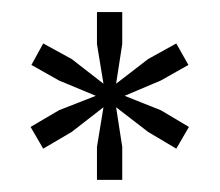

<svg xmlns="http://www.w3.org/2000/svg" viewBox="-20 -749 365 319"><path d="M141.1 -450.2V-504.9L151.9 -570.8L99.1 -529.8L51.8 -502L30.8 -538.1L78.1 -565.9L139.2 -589.8L78.1 -615.2L32.2 -641.1L51.8 -676.8L99.1 -650.9L151.9 -609.9L141.1 -675.8V-729H183.1V-675.8L172.9 -609.9L226.1 -650.9L272.9 -676.8L293 -641.1L247.1 -615.2L187 -589.8L247.1 -565.9L293.9 -538.1L272.9 -502L226.1 -529.8L172.9 -570.8L183.1 -504.9V-450.2Z"/></svg>

Font: Lumene Sans
Style: Regular
Weight: 400
Designer: Deni Anggara
Version: Version 1.003;Glyphs 3.1.2 (3151)